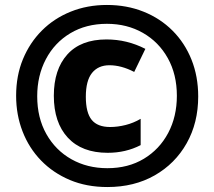

<svg xmlns="http://www.w3.org/2000/svg" viewBox="-20 -744 864 774"><path d="M413 10Q329 10 261.5 -18.5Q194 -47 145.5 -97Q97 -147 71 -214Q45 -281 45 -358Q45 -439 72.5 -505.5Q100 -572 149 -621Q198 -670 265 -697Q332 -724 411 -724Q491 -724 558.5 -697Q626 -670 675.5 -620.5Q725 -571 752 -503.5Q779 -436 779 -355Q779 -249 732.5 -166.5Q686 -84 603.5 -37Q521 10 413 10ZM413 -66Q497 -66 560 -104Q623 -142 658 -208Q693 -274 693 -358Q693 -444 656.5 -509.5Q620 -575 556 -611.5Q492 -648 411 -648Q327 -648 263.5 -610Q200 -572 165 -505.5Q130 -439 130 -356Q130 -269 167 -203.5Q204 -138 268 -102Q332 -66 413 -66ZM414 -128Q310 -128 253.5 -189Q197 -250 197 -358Q197 -464 251.5 -524.5Q306 -585 409 -585Q451 -585 490 -575.5Q529 -566 566 -547L521 -454Q469 -481 421 -481Q376 -481 351 -450Q326 -419 326 -354Q326 -290 349.5 -261Q373 -232 424 -232Q454 -232 486 -240Q518 -248 547 -265V-159Q487 -128 414 -128Z"/></svg>

Font: Noto Sans Gujarati Condensed Black
Style: Regular
Weight: 900
Width: 3
Designer: Jelle Bosma - Monotype Design Team, Universal Thirst
Foundry: Monotype Imaging Inc.
Version: Version 2.106; ttfautohint (v1.8.4.7-5d5b)